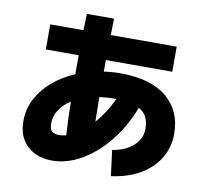

<svg xmlns="http://www.w3.org/2000/svg" viewBox="-92 -912 1185 1093"><g transform="rotate(10 500.0 -366.0)"><path d="M128 -569V-714H320Q321 -761 323 -809H480Q479 -762 478 -714H859V-569H475Q475 -536 475 -502Q522 -509 570 -509Q747 -509 839 -432Q931 -355 931 -223Q931 -145 893.5 -82Q856 -19 786 22.5Q716 64 618 77L599 -71Q671 -82 718 -122.5Q765 -163 765 -223Q765 -260 752 -288Q739 -316 707 -334Q664 -221 594.5 -135Q525 -49 441.5 -0.5Q358 48 271 48Q216 48 171.5 26.5Q127 5 100 -38Q73 -81 73 -147Q73 -216 104.5 -275.5Q136 -335 191 -382Q246 -429 318 -459Q318 -513 318 -569ZM561 -361Q516 -361 475 -355Q476 -284 477 -213Q504 -243 528 -280Q552 -317 572 -361Q567 -361 561 -361ZM231 -161Q231 -128 244.5 -115Q258 -102 285 -102Q305 -102 327 -108Q324 -156 322.5 -204Q321 -252 320 -301Q277 -274 254 -237.5Q231 -201 231 -161Z"/></g></svg>

Font: Murecho ExtraBold
Style: Regular
Weight: 800
Designer: Neil Summerour
Foundry: Positype
Version: Version 1.010; ttfautohint (v1.8.3)